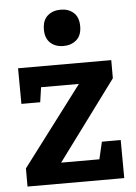

<svg xmlns="http://www.w3.org/2000/svg" viewBox="-55 -822 613 864"><g transform="rotate(-5 252.0 -390.0)"><path d="M470 -172 471 0H34V-82L325 -467L343 -440H100L138 -470L124 -373H39L38 -534H459V-452L166 -56L161 -94H394L358 -56L385 -172ZM251 -616Q214 -616 191.5 -637Q169 -658 169 -697Q169 -739 192.5 -759.5Q216 -780 252 -780Q287 -780 310 -759.5Q333 -739 333 -698Q333 -657 309.5 -636.5Q286 -616 251 -616Z"/></g></svg>

Font: Bitter Thin
Style: Bold
Weight: 700
Version: Version 3.021